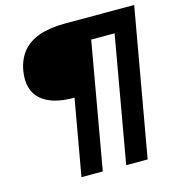

<svg xmlns="http://www.w3.org/2000/svg" viewBox="-111 -772 881 947"><g transform="rotate(-15 330.0 -298.5)"><path d="M188.5 78H297.5L410.5 -565H530L417 78H526.5L659.5 -675H308Q228 -675 173.8 -655.8Q119.5 -636.5 88.5 -598.5Q57.5 -560.5 47.5 -504.5Q39 -455 49.5 -418.2Q60 -381.5 87.5 -357.5Q115 -333.5 156.5 -321.5Q198 -309.5 251.5 -309.5H257Z"/></g></svg>

Font: Anybody UltraCondensed Thin
Style: Bold Italic
Weight: 700
Italic angle: -10°
Version: Version 1.111